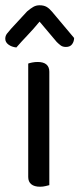

<svg xmlns="http://www.w3.org/2000/svg" viewBox="-27 -700 301 728"><path d="M80 -343H160V2Q156 3 146 5.5Q136 8 125 8Q103 8 91.5 -1.5Q80 -11 80 -29ZM160 -292H80V-459Q85 -461 95 -463Q105 -465 116 -465Q138 -465 149 -455.5Q160 -446 160 -428ZM188 -541 123 -618Q100 -590 77.5 -566.5Q55 -543 35 -520Q17 -522 5 -531Q-7 -540 -7 -553Q-7 -564 -0.5 -572.5Q6 -581 15 -591L76 -657Q89 -668 99.5 -674Q110 -680 123 -680Q139 -680 149.5 -674Q160 -668 170 -656L254 -556Q254 -543 246.5 -532.5Q239 -522 223 -522Q211 -522 203.5 -527.5Q196 -533 188 -541Z"/></svg>

Font: Baloo Bhaina 2
Style: Regular
Weight: 400
Designer: Yesha Goshar, Manish Minz, Shuchita Grover and Ek Type
Foundry: Ek Type
Version: Version 1.700